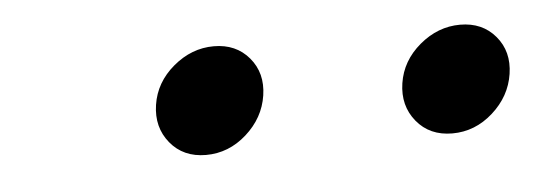

<svg xmlns="http://www.w3.org/2000/svg" viewBox="-26 -680 552 198"><g transform="rotate(-5 250.5 -581.5)"><path d="M144.5 -542.5Q131 -559 134.5 -582Q138 -605 157 -621Q176 -637 199 -637Q222 -637 235.5 -621Q249 -605 245.5 -582Q242 -559 223.5 -542.5Q205 -526 181.5 -526Q158 -526 144.5 -542.5ZM399.5 -542.5Q386 -559 389.5 -582Q393 -605 412 -621Q431 -637 454 -637Q477 -637 490.5 -621Q504 -605 500.5 -582Q497 -559 478.5 -542.5Q460 -526 436.5 -526Q413 -526 399.5 -542.5Z"/></g></svg>

Font: Exo
Style: DemiBoldItalic
Weight: 600
Designer: Natanael Gama
Version: Version 1